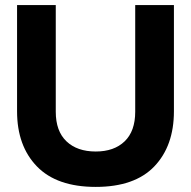

<svg xmlns="http://www.w3.org/2000/svg" viewBox="-20 -719 751 754"><path d="M47 -282V-699H199V-280Q199 -204 241 -164Q283 -124 356 -124Q428 -124 469.5 -164Q511 -204 511 -280V-699H663V-282Q663 -146 586 -65.5Q509 15 356 15Q203 15 125 -65.5Q47 -146 47 -282Z"/></svg>

Font: Prompt SemiBold
Style: Regular
Weight: 600
Designer: Katatrad Team
Foundry: CadsonDemak
Version: Version 1.001